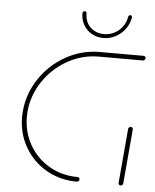

<svg xmlns="http://www.w3.org/2000/svg" viewBox="-50 -717 611 759"><g transform="rotate(5 255.5 -337.0)"><path d="M293 -10Q293 -5.9 290 -3Q287 0 283 0Q216.3 0 161.9 -31.3Q107.4 -62.6 76.3 -116.7Q45.2 -170.7 45.2 -236.3Q45.2 -247.8 46.3 -259.3Q52.6 -329.6 92.6 -389.3Q132.6 -448.9 195.2 -483.7Q257.8 -518.5 328.1 -518.5H503Q506.3 -518.5 508.9 -516.1Q511.5 -513.7 511.5 -510.4Q511.5 -506.3 508.5 -503.1Q505.6 -500 501.5 -500H326.7Q261.1 -500 203.1 -467.6Q145.2 -435.2 108 -380Q70.7 -324.8 64.8 -259.3Q64.1 -252.2 64.1 -238.1Q64.1 -177.4 93 -127Q121.9 -76.7 172.2 -47.6Q222.6 -18.5 284.4 -18.5Q288.1 -18.5 290.6 -16.1Q293 -13.7 293 -10ZM456.7 0Q453 0 450.4 -2.6Q447.8 -5.2 448.1 -9.3L467 -225.2Q467.4 -228.9 470.2 -231.7Q473 -234.4 477 -234.4Q480.7 -234.4 483.3 -231.9Q485.9 -229.3 485.6 -225.2L466.7 -9.3Q466.3 -5.6 463.5 -2.8Q460.7 0 456.7 0ZM247.4 -665.9Q247.4 -669.3 250 -671.7Q252.6 -674.1 255.9 -674.1Q258.9 -674.1 261.1 -672Q263.3 -670 263.3 -667Q263 -645.2 272.4 -627.8Q281.9 -610.4 299.4 -600.4Q317 -590.4 339.3 -590.4Q361.1 -590.4 380.4 -600.4Q399.6 -610.4 412.4 -627.8Q425.2 -645.2 428.5 -667Q429.3 -670 431.5 -672Q433.7 -674.1 436.7 -674.1Q440 -674.1 442 -671.7Q444.1 -669.3 443.7 -665.9Q439.6 -640.7 424.4 -619.8Q409.3 -598.9 386.5 -586.9Q363.7 -574.8 338.1 -574.8Q312.2 -574.8 291.3 -586.9Q270.4 -598.9 258.7 -619.8Q247 -640.7 247.4 -665.9Z"/></g></svg>

Font: 26F Galaxy Sans Hairline
Style: Italic
Weight: 50
Italic angle: -5°
Designer: C₂₉H₂₅N₃O₅
Version: Version 1.200